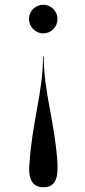

<svg xmlns="http://www.w3.org/2000/svg" viewBox="-20 -550 358 808"><path d="M222 -470C222 -503 195 -530 162 -530C129 -530 102 -503 102 -470C102 -437 129 -409.5 162 -409.5C195 -409.5 222 -437 222 -470ZM104 139C104 146 102.5 152 102.5 158C102.5 204 116 238 163 238C210 238 222 204 222 158V139C211 -37 164 -162 164 -312H161C161 -162 115 -37 104 139Z"/></svg>

Font: Bodoni* 48pt
Style: Regular
Weight: 400
Version: Version 2.3